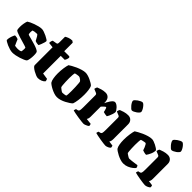

<svg xmlns="http://www.w3.org/2000/svg" viewBox="109 -1651 2546 2546"><g transform="rotate(45 1382.0 -378.0)"><path d="M192 0Q167 0 138 -8.5Q109 -17 83 -28.5Q57 -40 39.5 -51Q22 -62 20 -68Q20 -102 31.5 -135Q43 -168 54 -187Q76 -187 92 -183Q108 -179 115 -174Q122 -158 132.5 -132.5Q143 -107 152 -90Q160 -88 180 -86.5Q200 -85 207 -85Q220 -85 234.5 -87.5Q249 -90 263 -97Q269 -115 269 -146Q269 -153 268.5 -158.5Q268 -164 267 -168Q265 -172 240.5 -180Q216 -188 181.5 -197.5Q147 -207 112.5 -218Q78 -229 53 -239.5Q28 -250 25 -259Q22 -268 21 -285Q20 -302 20 -315Q20 -346 26 -379Q32 -412 40 -431Q52 -440 76 -451.5Q100 -463 130.5 -474Q161 -485 192 -492.5Q223 -500 247 -500Q264 -500 290 -491Q316 -482 342 -469.5Q368 -457 385.5 -445Q403 -433 403 -428Q403 -416 396.5 -394Q390 -372 381.5 -350.5Q373 -329 366 -316Q342 -316 325 -320Q308 -324 301 -328Q284 -363 269.5 -385.5Q255 -408 247 -408Q221 -408 204.5 -405Q188 -402 173 -397Q171 -388 170 -379Q169 -370 169 -361Q169 -352 170 -342.5Q171 -333 174 -325Q177 -321 199 -315Q221 -309 253 -300.5Q285 -292 318 -282Q351 -272 377 -260Q403 -248 413 -235Q417 -225 418.5 -207.5Q420 -190 420 -174Q420 -141 414.5 -108.5Q409 -76 401 -64Q390 -54 365 -43Q340 -32 309 -22Q278 -12 247 -6Q216 0 192 0Z M668 0Q653 0 628 -10Q603 -20 577.5 -34.5Q552 -49 535 -64.5Q518 -80 518 -92V-428L445 -436Q445 -461 450 -474.5Q455 -488 459 -491L516 -501Q527 -503 531.5 -510.5Q536 -518 536 -541V-643Q549 -653 578 -664.5Q607 -676 641 -676L664 -659V-500H759L771 -487Q770 -467 763 -449.5Q756 -432 750 -424H675V-93L761 -80Q764 -76 767.5 -66Q771 -56 771 -42Q755 -23 727 -11.5Q699 0 668 0Z M1025 0Q999 0 969 -10Q939 -20 911 -34.5Q883 -49 863.5 -63Q844 -77 838 -85Q824 -106 817.5 -146Q811 -186 811 -229Q811 -284 818.5 -334Q826 -384 835 -409Q848 -418 874.5 -433.5Q901 -449 935 -464Q969 -479 1004 -489.5Q1039 -500 1068 -500Q1086 -500 1111 -493Q1136 -486 1162 -474Q1188 -462 1209 -449Q1230 -436 1240 -424Q1251 -401 1256 -361.5Q1261 -322 1261 -281Q1261 -226 1254 -174.5Q1247 -123 1236 -94Q1225 -82 1202 -66.5Q1179 -51 1149.5 -35.5Q1120 -20 1087.5 -10Q1055 0 1025 0ZM1036 -93Q1044 -93 1065.5 -95.5Q1087 -98 1099 -103Q1103 -112 1104.5 -137.5Q1106 -163 1106 -194Q1106 -228 1104.5 -266Q1103 -304 1100.5 -332.5Q1098 -361 1095 -365Q1092 -371 1081.5 -380Q1071 -389 1058.5 -396Q1046 -403 1035 -403Q1024 -403 1003.5 -399.5Q983 -396 972 -392Q968 -383 965.5 -356Q963 -329 963 -296Q963 -262 964.5 -226.5Q966 -191 968.5 -165.5Q971 -140 973 -136Q975 -133 987.5 -122.5Q1000 -112 1014.5 -102.5Q1029 -93 1036 -93Z M1521 0Q1510 0 1480.5 -3.5Q1451 -7 1415.5 -12.5Q1380 -18 1350 -24Q1320 -30 1308 -34Q1308 -42 1311.5 -52Q1315 -62 1318 -68L1342 -73Q1358 -76 1363.5 -90.5Q1369 -105 1369 -153V-379Q1369 -400 1352 -407L1299 -429Q1301 -443 1305.5 -454.5Q1310 -466 1314 -470Q1331 -478 1368 -489Q1405 -500 1442 -500Q1480 -500 1503 -473.5Q1526 -447 1526 -394V-387Q1530 -396 1539.5 -414.5Q1549 -433 1562 -453Q1575 -473 1589.5 -486.5Q1604 -500 1619 -500Q1634 -500 1651 -489.5Q1668 -479 1682.5 -463.5Q1697 -448 1706.5 -433Q1716 -418 1716 -409Q1716 -393 1708 -367.5Q1700 -342 1690 -320Q1680 -298 1673 -289Q1657 -289 1637.5 -293Q1618 -297 1606 -301Q1604 -311 1600 -327Q1596 -343 1591 -356Q1586 -369 1580 -369Q1575 -369 1563.5 -359.5Q1552 -350 1541 -338.5Q1530 -327 1526 -322V-133Q1526 -112 1521 -97Q1516 -82 1511 -76L1593 -67Q1595 -63 1597.5 -54Q1600 -45 1600 -35Q1594 -27 1579 -18.5Q1564 -10 1548 -5Q1532 0 1521 0Z M1934 0Q1923 0 1895 -3.5Q1867 -7 1833.5 -12.5Q1800 -18 1771.5 -24Q1743 -30 1731 -34Q1731 -42 1734.5 -52Q1738 -62 1741 -68L1765 -73Q1781 -76 1786.5 -90.5Q1792 -105 1792 -153V-379Q1792 -400 1775 -407L1722 -429Q1724 -443 1728.5 -454.5Q1733 -466 1737 -470Q1754 -478 1791 -489Q1828 -500 1865 -500Q1903 -500 1926 -476Q1949 -452 1949 -414V-133Q1949 -112 1944 -97Q1939 -82 1934 -76L2001 -67Q2003 -63 2005.5 -54Q2008 -45 2008 -35Q2001 -23 1976.5 -11.5Q1952 0 1934 0ZM1854 -578Q1845 -578 1831.5 -589.5Q1818 -601 1804 -617.5Q1790 -634 1781 -651Q1772 -668 1772 -679Q1772 -689 1784.5 -702Q1797 -715 1815 -727.5Q1833 -740 1850.5 -748Q1868 -756 1879 -756Q1889 -756 1902 -744.5Q1915 -733 1927.5 -716Q1940 -699 1948 -681.5Q1956 -664 1956 -653Q1956 -644 1945 -631Q1934 -618 1917 -606Q1900 -594 1883 -586Q1866 -578 1854 -578Z M2269 0Q2243 0 2212 -10Q2181 -20 2152.5 -34.5Q2124 -49 2104 -63Q2084 -77 2078 -85Q2064 -106 2057.5 -144.5Q2051 -183 2051 -226Q2051 -281 2058.5 -332.5Q2066 -384 2075 -409Q2089 -418 2116 -433.5Q2143 -449 2177 -464Q2211 -479 2246.5 -489.5Q2282 -500 2312 -500Q2327 -500 2348.5 -492.5Q2370 -485 2391.5 -474Q2413 -463 2430.5 -451Q2448 -439 2454 -429Q2454 -393 2437 -355.5Q2420 -318 2403 -296Q2383 -296 2364 -301.5Q2345 -307 2334 -311Q2328 -331 2319 -352.5Q2310 -374 2301 -388.5Q2292 -403 2285 -403Q2278 -403 2264 -400.5Q2250 -398 2236 -394.5Q2222 -391 2214 -388Q2210 -379 2208 -349.5Q2206 -320 2206 -287Q2206 -253 2207.5 -221Q2209 -189 2211 -167Q2213 -145 2215 -141Q2216 -139 2229.5 -129.5Q2243 -120 2258.5 -111Q2274 -102 2281 -102Q2298 -102 2327 -105.5Q2356 -109 2383 -113Q2410 -117 2419 -118Q2424 -114 2429 -104.5Q2434 -95 2435 -81Q2425 -67 2401 -48Q2377 -29 2343 -14.5Q2309 0 2269 0Z M2677 0Q2666 0 2638 -3.5Q2610 -7 2576.5 -12.5Q2543 -18 2514.5 -24Q2486 -30 2474 -34Q2474 -42 2477.5 -52Q2481 -62 2484 -68L2508 -73Q2524 -76 2529.5 -90.5Q2535 -105 2535 -153V-379Q2535 -400 2518 -407L2465 -429Q2467 -443 2471.5 -454.5Q2476 -466 2480 -470Q2497 -478 2534 -489Q2571 -500 2608 -500Q2646 -500 2669 -476Q2692 -452 2692 -414V-133Q2692 -112 2687 -97Q2682 -82 2677 -76L2744 -67Q2746 -63 2748.5 -54Q2751 -45 2751 -35Q2744 -23 2719.5 -11.5Q2695 0 2677 0ZM2597 -578Q2588 -578 2574.5 -589.5Q2561 -601 2547 -617.5Q2533 -634 2524 -651Q2515 -668 2515 -679Q2515 -689 2527.5 -702Q2540 -715 2558 -727.5Q2576 -740 2593.5 -748Q2611 -756 2622 -756Q2632 -756 2645 -744.5Q2658 -733 2670.5 -716Q2683 -699 2691 -681.5Q2699 -664 2699 -653Q2699 -644 2688 -631Q2677 -618 2660 -606Q2643 -594 2626 -586Q2609 -578 2597 -578Z"/></g></svg>

Font: Texturina 72pt Black
Style: Regular
Weight: 900
Designer: Guillermo Torres Carreño
Foundry: Omnibus-Type
Version: Version 1.002; ttfautohint (v1.8.3)